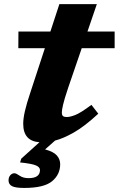

<svg xmlns="http://www.w3.org/2000/svg" viewBox="-20 -670 570 922"><path d="M96 232.5Q54 232.5 37.5 223.8Q21 215 21 196Q21 181.5 29.2 171.8Q37.5 162 49.5 162Q57.5 162 74.5 173.8Q91.5 185.5 117 185.5Q172 185.5 172 146.5Q172 133 153 124.5Q134 116 76.5 110L82 92L169.5 13Q91.5 7.5 91.5 -75.5Q91.5 -100.5 99.5 -136Q107.5 -171.5 125.5 -225L195.5 -438.5H68L68.5 -518.5H222L265 -650H445L400 -518.5H530.5V-438.5H372.5L307 -247.5Q288.5 -192 282.8 -166.8Q277 -141.5 277 -130.5Q277 -116.5 283 -112.2Q289 -108 301 -108Q316.5 -108 342 -118Q367.5 -128 419 -166.5L452 -124Q386 -63 335 -34Q284 -5 244.5 5L196.5 47.5Q237.5 58.5 253.2 76.8Q269 95 269 118.5Q269 168 230.2 200.2Q191.5 232.5 96 232.5Z"/></svg>

Font: Newsreader Caption
Style: Bold Italic
Weight: 700
Italic angle: -17°
Designer: Hugues Gentile
Foundry: Production Type
Version: Version 1.001